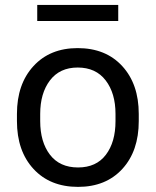

<svg xmlns="http://www.w3.org/2000/svg" viewBox="-20 -728 615 758"><path d="M46.9 -250V-278.3Q46.9 -396 112.1 -467Q177.2 -538.1 286.6 -538.1Q397.5 -538.1 462.6 -467Q527.8 -396 527.8 -278.3V-250Q527.8 -131.8 462.9 -61Q397.9 9.8 288.1 9.8Q177.7 9.8 112.3 -61Q46.9 -131.8 46.9 -250ZM138.7 -278.3V-250Q138.7 -167.5 177.2 -117.2Q215.8 -66.9 288.1 -66.9Q359.9 -66.9 397.9 -116.9Q436 -167 436 -250V-278.3Q436 -359.9 397.2 -410.6Q358.4 -461.4 286.6 -461.4Q215.8 -461.4 177.2 -410.6Q138.7 -359.9 138.7 -278.3ZM446.8 -708.5V-645H127V-708.5Z"/></svg>

Font: Bert Sans Medium
Style: Regular
Weight: 500
Designer: Christian Robertson, Adam Twardoch, & Cristiano Sobral
Foundry: Google
Version: Version 12.135;January 10, 2020;FontCreator 12.0.0.2547 64-b